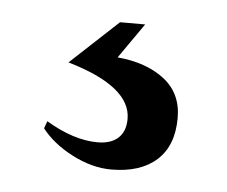

<svg xmlns="http://www.w3.org/2000/svg" viewBox="-31 -38 341 289"><g transform="rotate(5 139.5 106.0)"><path d="M40 164 44 153Q86 178 122 178Q142 178 153 168Q164 158 164 139Q164 90 68 62L140 -5H178L141 48Q185 52 212 73Q239 94 239 131Q239 173 214.5 195Q190 217 146 217Q117 217 87 201.5Q57 186 40 164Z"/></g></svg>

Font: RL Madena Variable
Style: Regular
Weight: 400
Designer: I Kadek Wantara Putra
Foundry: Roughlines ID
Version: Version 1.000;Glyphs 3.1.2 (3151)